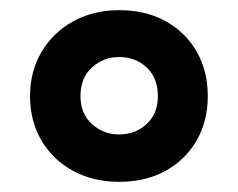

<svg xmlns="http://www.w3.org/2000/svg" viewBox="-20 -744 468 377"><path d="M214 -387Q163 -387 123.5 -408.5Q84 -430 61.5 -468Q39 -506 39 -555Q39 -604 61.5 -642Q84 -680 123.5 -702Q163 -724 214 -724Q266 -724 305 -702.5Q344 -681 366 -643Q388 -605 388 -555Q388 -506 366 -468Q344 -430 305 -408.5Q266 -387 214 -387ZM214 -480Q246 -480 268 -500.5Q290 -521 290 -555Q290 -591 268 -611.5Q246 -632 214 -632Q183 -632 160.5 -611.5Q138 -591 138 -555Q138 -521 160.5 -500.5Q183 -480 214 -480Z"/></svg>

Font: Noto Sans Javanese
Style: Regular
Weight: 400
Designer: Monotype Design Team
Foundry: Monotype Imaging Inc.
Version: Version 2.004